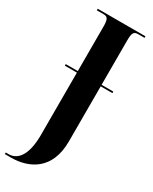

<svg xmlns="http://www.w3.org/2000/svg" viewBox="-259 -768 847 1063"><g transform="rotate(30 164.0 -237.0)"><path d="M254 2V-350H329V-360H254V-643C254 -690 261 -704 289 -704H330V-714H25V-704H68C94 -704 102 -691 102 -645V-360H25V-350H102V49C102 165 65 230 0 230H-18V240H20C136 240 254 183 254 2Z"/></g></svg>

Font: Noto Serif Display Condensed Extra
Style: Regular
Weight: 800
Width: 3
Designer: Monotype Design Team
Foundry: Monotype Imaging Inc.
Version: Version 1.900